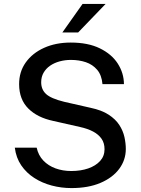

<svg xmlns="http://www.w3.org/2000/svg" viewBox="-20 -949 719 979"><path d="M344 10Q292.5 10 243.5 -3Q194.5 -16 154.5 -41.8Q114.5 -67.5 88.2 -106Q62 -144.5 55.5 -196H167Q175.5 -157 200.8 -130.5Q226 -104 263 -90.5Q300 -77 343.5 -77Q391.5 -77 429.8 -90.2Q468 -103.5 490.5 -128.2Q513 -153 513 -188Q513 -219.5 497.8 -241.5Q482.5 -263.5 454.8 -278.2Q427 -293 388 -301.5L251 -332.5Q170.5 -349.5 124.2 -395.8Q78 -442 77.5 -518.5Q77 -582.5 111.2 -630.5Q145.5 -678.5 205 -705.2Q264.5 -732 340.5 -732Q429 -732 489.2 -702.5Q549.5 -673 580.5 -624.8Q611.5 -576.5 612 -520H502.5Q498.5 -566 475.5 -593Q452.5 -620 417.8 -631.8Q383 -643.5 341.5 -643.5Q311.5 -643.5 284 -636Q256.5 -628.5 235.5 -614Q214.5 -599.5 202.2 -578.2Q190 -557 190 -529.5Q190 -492.5 215 -469.5Q240 -446.5 307 -430L441 -399.5Q498.5 -387.5 534 -364.2Q569.5 -341 588.5 -311.5Q607.5 -282 614.5 -250.2Q621.5 -218.5 621.5 -189.5Q621.5 -133.5 588 -88.2Q554.5 -43 492.5 -16.5Q430.5 10 344 10ZM401 -929H518.5L378.5 -783.5H298Z"/></svg>

Font: Public Sans Medium
Style: Regular
Weight: 500
Designer: The Public Sans Project Authors: Dan O. Williams and USWDS (Libre Franklin designed by Pablo Impallari and Rodrigo Fuenz
Version: Version 1.007